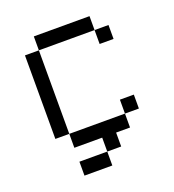

<svg xmlns="http://www.w3.org/2000/svg" viewBox="-117 -592 735 810"><g transform="rotate(-20 250.0 -187.5)"><path d="M375 -437.5H125V-500H375ZM62.5 -437.5H125V-62.5H62.5ZM125 62.5H250V125H125ZM125 -62.5H375V0H312.5V62.5H250V0H125ZM375 -125H437.5V-62.5H375ZM375 -437.5H437.5V-375H375Z"/></g></svg>

Font: ChillBitmapSE 16px
Style: Regular
Weight: 400
Designer: Designed by Warren2060
Foundry: ChillType
Version: Version 1.000